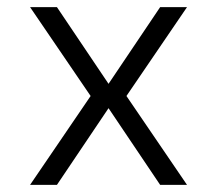

<svg xmlns="http://www.w3.org/2000/svg" viewBox="-20 -516 606 536"><path d="M64 0 233 -248 64 -496H139L283 -282L427 -496H502L333 -248L502 0H427L283 -214L139 0Z"/></svg>

Font: Host Grotesk Light Light
Style: Regular
Weight: 300
Version: Version 1.003